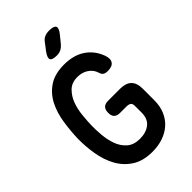

<svg xmlns="http://www.w3.org/2000/svg" viewBox="-280 -1050 1160 1160"><g transform="rotate(-45 300.0 -470.0)"><path d="M424 -261Q424 -281 414 -288Q404 -295 384 -295H331Q305 -295 292.5 -307.5Q280 -320 280 -346Q280 -372 292.5 -385Q305 -398 331 -398H434Q483 -398 507 -374Q531 -350 531 -301V-203Q531 -152 514 -112.5Q497 -73 467 -46Q437 -19 395.5 -4.5Q354 10 304 10Q223 10 171 -24.5Q119 -59 90 -113Q61 -167 50 -234Q39 -301 40 -365Q42 -432 52.5 -499.5Q63 -567 90.5 -620.5Q118 -674 168 -707.5Q218 -741 298 -741Q336 -741 369.5 -732.5Q403 -724 430 -706.5Q457 -689 477.5 -663.5Q498 -638 511 -603Q524 -567 510 -546.5Q496 -526 458 -526Q438 -526 427 -533Q416 -540 411 -559Q401 -591 371.5 -611Q342 -631 302 -631Q253 -631 224 -602.5Q195 -574 180 -533.5Q165 -493 160.5 -446.5Q156 -400 155 -365Q154 -327 158 -281Q162 -235 176.5 -194.5Q191 -154 222 -126.5Q253 -99 305 -99Q358 -99 391 -125Q424 -151 424 -204ZM306 -810Q267 -810 260 -825Q253 -840 276 -872L311 -918Q324 -936 340.5 -943Q357 -950 379 -950Q419 -950 426.5 -934.5Q434 -919 409 -888L370 -840Q357 -825 341.5 -817.5Q326 -810 306 -810Z"/></g></svg>

Font: Maple Mono SemiBold
Style: Regular
Weight: 600
Monospace: yes
Designer: subframe7536
Version: Version 7.000